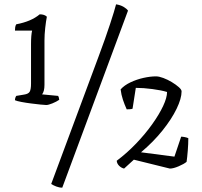

<svg xmlns="http://www.w3.org/2000/svg" viewBox="-20 -772 931 885"><path d="M193 -288Q186 -288 167 -290Q148 -292 124 -295Q100 -298 79 -302Q58 -306 49 -310Q49 -321 55 -330L91 -336Q111 -339 117 -349.5Q123 -360 123 -387V-568Q123 -610 128 -631H49Q49 -638 50 -646Q51 -654 55 -660Q124 -673 163 -706Q185 -706 196 -695Q192 -675 188.5 -644Q185 -613 185 -585V-381Q185 -351 174 -337L248 -330Q250 -327 251 -323Q252 -319 253 -312Q240 -303 221.5 -295.5Q203 -288 193 -288ZM267 93Q253 93 239 87.5Q225 82 216 76L435 -513Q466 -596 487 -660Q508 -724 515 -752Q535 -749 549.5 -740.5Q564 -732 570 -723ZM552 5Q539 2 529 -8Q519 -18 518 -31Q566 -67 608 -111Q650 -155 682 -200Q714 -245 732 -283.5Q750 -322 750 -348Q724 -356 682.5 -361.5Q641 -367 606 -367L591 -271Q587 -269 578 -268.5Q569 -268 564 -268Q554 -290 546.5 -312.5Q539 -335 536 -360Q553 -379 581.5 -392.5Q610 -406 641.5 -413Q673 -420 699 -420Q713 -420 733 -412.5Q753 -405 772 -393.5Q791 -382 804 -370.5Q817 -359 817 -351Q817 -318 794 -270.5Q771 -223 729 -170.5Q687 -118 630 -70L784 -50L815 -142Q822 -142 832 -140Q842 -138 848 -135Q848 -109 845.5 -77.5Q843 -46 840 -26Q828 -16 803.5 -5.5Q779 5 763 5L597 -36Z"/></svg>

Font: Texturina 72pt Light
Style: Regular
Weight: 300
Designer: Guillermo Torres Carreño
Foundry: Omnibus-Type
Version: Version 1.002; ttfautohint (v1.8.3)